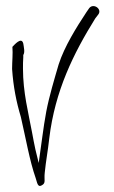

<svg xmlns="http://www.w3.org/2000/svg" viewBox="-20 -587 377 635"><path d="M20 -359C24 -300 34 -250 49 -200C65 -131 78 -55 98 2C103 16 104 34 118 26C133 18 125 9 128 -16C132 -56 138 -85 143 -130C162 -287 223 -410 295 -526L305 -539C319 -557 289 -578 275 -560L266 -547C233 -497 193 -433 174 -374C160 -326 143 -270 133 -218C123 -165 116 -101 108 -48L97 -93C93 -110 90 -129 86 -149C74 -214 56 -281 56 -360C56 -373 56 -386 57 -398V-405C63 -414 59 -430 57 -443C51 -467 27 -438 21 -432C23 -410 20 -383 20 -359Z"/></svg>

Font: Stray Cat
Style: SuCn
Weight: 400
Version: Version 1.0